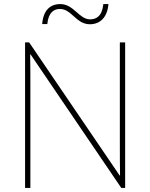

<svg xmlns="http://www.w3.org/2000/svg" viewBox="-20 -922 738 942"><path d="M187 -804H212C218 -864 247 -878 274 -878C332 -878 353 -803 421 -803C471 -803 507 -837 512 -902H487C481 -841 451 -827 422 -827C368 -827 342 -902 276 -902C225 -902 192 -870 187 -804ZM594 0V-714H568V-211C568 -165 568 -111 569 -61H567L123 -714H103V0H129V-502C129 -555 129 -597 128 -655H130L575 0Z"/></svg>

Font: Noto Sans Georgian Thin
Style: Regular
Weight: 100
Designer: Monotype Design Team, Akaki Razmadze
Foundry: Google LLC
Version: Version 2.005